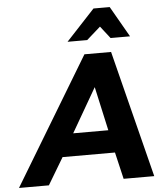

<svg xmlns="http://www.w3.org/2000/svg" viewBox="-116 -1007 914 1062"><g transform="rotate(-5 341.5 -476.5)"><path d="M492 -149 527 0H697L519 -705H371L-54 0H112L201 -149ZM412 -519 466 -275H271ZM533 -953H443L284 -782H393L470 -850L523 -782H631Z"/></g></svg>

Font: Geom Bold
Style: Bold Italic
Weight: 700
Italic angle: -10°
Version: Version 1.102